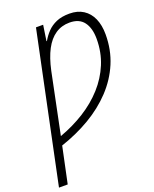

<svg xmlns="http://www.w3.org/2000/svg" viewBox="-174 -820 929 1157"><g transform="rotate(-20 290.5 -242.0)"><path d="M-1 240 199 -715H245L230 -615H233Q250 -645 273.5 -669.5Q297 -694 331.5 -709Q366 -724 416 -724Q468 -724 504.5 -700.5Q541 -677 560 -634Q579 -591 579 -532Q579 -433 543.5 -349Q508 -265 443.5 -196.5Q379 -128 292.5 -77Q206 -26 104 8L55 240ZM116 -48Q202 -79 275.5 -125Q349 -171 403.5 -231.5Q458 -292 488.5 -365.5Q519 -439 519 -525Q519 -594 489.5 -633.5Q460 -673 398 -673Q347 -673 307.5 -646.5Q268 -620 240.5 -568Q213 -516 196 -437Z"/></g></svg>

Font: Noto Sans Display Light
Style: Italic
Weight: 300
Italic angle: -12°
Designer: Monotype Design Team
Foundry: Monotype Imaging Inc.
Version: Version 2.003